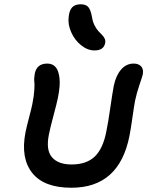

<svg xmlns="http://www.w3.org/2000/svg" viewBox="-20 -925 695 906"><path d="M425.8 -687Q393.1 -687 362.5 -711.7Q332 -736.3 315.7 -773.7Q299.3 -811 304.2 -846.2Q307.1 -876 320.6 -890.4Q334 -904.8 360.8 -904.8Q385.3 -904.8 396.7 -891.6Q408.2 -878.4 414.1 -844.2Q417.5 -822.8 426 -805.7Q434.6 -788.6 443.8 -778.6Q453.1 -768.6 461.7 -760Q470.2 -751.5 474.4 -741.9Q478.5 -732.4 476.1 -721.2Q469.2 -687 425.8 -687ZM316.9 -39.1Q187.5 -39.1 132.1 -108.9Q76.7 -178.7 100.1 -299.8Q105.5 -326.7 117.7 -372.8Q129.9 -418.9 132.8 -435.1Q140.6 -474.1 142.1 -502.7Q143.6 -531.2 141.8 -541.7Q140.1 -552.2 144 -577.1Q153.3 -625 203.1 -625Q227.5 -625 241.9 -609.1Q256.3 -593.3 260.7 -557.1Q265.1 -521 252.9 -461.9Q248.5 -439.5 232.4 -379.4Q216.3 -319.3 210.9 -291Q195.8 -217.3 225.1 -183.1Q254.4 -148.9 317.9 -148.9Q387.2 -148.9 426.3 -185.5Q465.3 -222.2 481 -300.8Q490.7 -347.2 500.2 -414.8Q509.8 -482.4 517.1 -521Q527.3 -569.3 551.8 -597.2Q576.2 -625 610.8 -625Q633.8 -625 646 -611.8Q658.2 -598.6 653.8 -574.2Q651.4 -563.5 638.2 -524.9Q625 -486.3 617.2 -449.2Q612.8 -425.8 604.7 -369.1Q596.7 -312.5 590.8 -283.2Q542.5 -39.1 316.9 -39.1Z"/></svg>

Font: Shantell Sans Irregular
Style: Italic
Weight: 500
Italic angle: -11.31°
Designer: Stephen Nixon, Anya Danilova, Shantell Martin
Foundry: Arrow Type
Version: Version 1.006;[9816181b4]